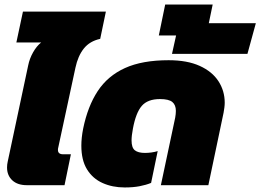

<svg xmlns="http://www.w3.org/2000/svg" viewBox="-20 -815 1146 845"><path d="M98 0Q57 0 34 -21.5Q11 -43 11 -78Q11 -91 14 -104L104 -527Q110 -557 125.5 -584.5Q141 -612 161 -628H52L81 -764H446L421 -644Q375 -634 349 -601.5Q323 -569 312 -517L236 -164Q235 -161 235 -155Q235 -136 258 -136H292L264 0Z M529 10Q475 10 431.5 -9.5Q388 -29 363 -69.5Q338 -110 338 -174Q338 -191 340 -210Q342 -229 346 -249Q366 -347 410 -414Q454 -481 530 -515.5Q606 -550 722 -550Q804 -550 859 -525Q914 -500 941.5 -457.5Q969 -415 969 -363Q969 -353 967.5 -341.5Q966 -330 964 -319L897 0H688L751 -297Q754 -314 754 -327Q754 -353 738.5 -366Q723 -379 684 -379Q630 -379 604 -349Q578 -319 565 -249Q559 -218 559 -197Q559 -165 573.5 -153.5Q588 -142 618 -142Q632 -142 646.5 -144Q661 -146 674 -150L645 -10Q623 -1 594.5 4.5Q566 10 529 10Z M737 -578 755 -659H679L707 -795H916L899 -713H1106L1069 -578Z"/></svg>

Font: Kanit ExtraBold
Style: Italic
Weight: 800
Italic angle: -12°
Designer: Katatrad Team
Foundry: CadsonDemak
Version: Version 2.000; ttfautohint (v1.8.3)